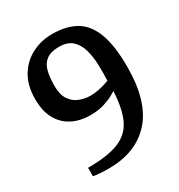

<svg xmlns="http://www.w3.org/2000/svg" viewBox="-161 -771 829 888"><g transform="rotate(-30 253.5 -327.0)"><path d="M163 8Q139 8 118 6.5Q97 5 81 2V-43Q186 -43 245 -66.5Q304 -90 330 -145Q356 -200 360 -292Q357 -290 339 -279.5Q321 -269 289 -258.5Q257 -248 214 -248Q158 -248 116 -270Q74 -292 51 -334.5Q28 -377 28 -439Q28 -513 58 -562Q88 -611 137.5 -636.5Q187 -662 245 -662Q323 -662 373 -632Q423 -602 447.5 -535Q472 -468 472 -358Q472 -173 391 -82.5Q310 8 163 8ZM259 -326Q281 -326 302.5 -330.5Q324 -335 339.5 -340Q355 -345 360 -347Q362 -390 360.5 -433.5Q359 -477 348.5 -513.5Q338 -550 313.5 -572.5Q289 -595 244 -595Q201 -595 177 -577.5Q153 -560 144.5 -527.5Q136 -495 136 -447Q136 -402 153.5 -375.5Q171 -349 199.5 -337.5Q228 -326 259 -326Z"/></g></svg>

Font: Faustina Medium
Style: Regular
Weight: 500
Designer: Alfonso Garcia
Foundry: http://www.omnibus-type.com
Version: Version 1.200